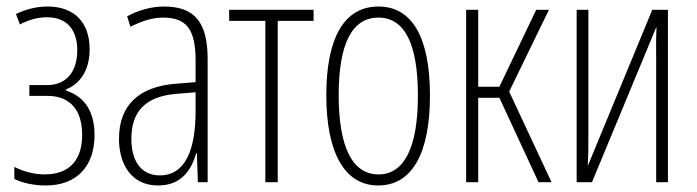

<svg xmlns="http://www.w3.org/2000/svg" viewBox="-20 -559 2139 589"><path d="M120 10C214 10 270 -47 270 -145C270 -215 241 -262 183 -281V-285C221 -300 255 -338 255 -408C255 -490 208 -539 126 -539C93 -539 60 -531 29 -516L41 -484C66 -497 93 -506 124 -506C184 -506 217 -469 217 -405C217 -339 184 -298 124 -298H70V-265H124C197 -265 232 -220 232 -145C232 -67 192 -24 117 -24C85 -24 54 -32 24 -47V-10C50 3 86 10 120 10Z M465 10C537 10 567 -38 582 -89H584L587 0H617V-378C617 -492 576 -539 483 -539C445 -539 405 -528 370 -509L380 -477C419 -496 449 -505 480 -505C549 -505 580 -473 580 -374V-307L518 -302C408 -293 345 -238 345 -133C345 -58 381 10 465 10ZM470 -21C416 -21 383 -61 383 -133C383 -218 427 -263 520 -271L580 -276V-218C580 -100 549 -21 470 -21Z M794 0H832V-495H942V-529H683V-495H794Z M1140 10C1245 10 1299 -90 1299 -266C1299 -445 1244 -539 1141 -539C1036 -539 981 -443 981 -267C981 -91 1037 10 1140 10ZM1141 -24C1061 -24 1019 -108 1019 -267C1019 -425 1060 -505 1141 -505C1221 -505 1262 -425 1262 -266C1262 -106 1220 -24 1141 -24Z M1410 0H1447V-259H1512L1632 0H1672L1542 -278L1664 -529H1625L1512 -293H1447V-529H1410Z M1749 0H1796L1993 -475H1994C1992 -439 1993 -401 1993 -365V0H2029V-529H1981L1784 -52H1783C1785 -82 1785 -115 1785 -147V-529H1749Z"/></svg>

Font: Noto Sans ExtraCondensed ExtraLight
Style: Regular
Weight: 200
Width: 2
Designer: Monotype Design Team
Foundry: Monotype Imaging Inc.
Version: Version 2.013